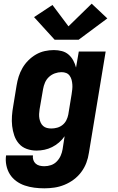

<svg xmlns="http://www.w3.org/2000/svg" viewBox="-20 -810 640 1043"><path d="M221 213Q193 213 166 209.5Q139 206 114 197.5Q89 189 68 173.5Q47 158 33.5 136.5Q20 115 14.5 88Q9 61 13 34H159Q157 47 161 59Q165 71 174 79Q183 87 195.5 90Q208 93 221 93Q239 93 257 87Q275 81 288.5 67Q302 53 309.5 36Q317 19 320 1L331 -70Q331 -70 331 -70Q331 -70 331 -70Q318 -51 300.5 -36Q283 -21 263 -11Q243 -1 221.5 3.5Q200 8 178 8Q151 8 125.5 -1Q100 -10 83 -29.5Q66 -49 57.5 -74Q49 -99 46 -125.5Q43 -152 45 -180Q47 -208 52 -235L70 -345Q74 -370 81.5 -394Q89 -418 102 -440.5Q115 -463 134 -482Q153 -501 175.5 -514Q198 -527 223 -532.5Q248 -538 273 -538Q295 -538 316 -532.5Q337 -527 352.5 -513.5Q368 -500 378 -481.5Q388 -463 393 -443L408 -530H554L463 20Q459 48 449 74.5Q439 101 421.5 124.5Q404 148 380.5 165.5Q357 183 330 194Q303 205 275.5 209Q248 213 221 213ZM259 -112Q275 -112 291 -116.5Q307 -121 320 -131.5Q333 -142 340.5 -157Q348 -172 351 -188L369 -298Q371 -311 372.5 -324.5Q374 -338 373 -351Q372 -364 369 -376Q366 -388 358.5 -398.5Q351 -409 339.5 -413.5Q328 -418 314 -418Q296 -418 278 -411.5Q260 -405 246 -392Q232 -379 224.5 -361.5Q217 -344 214 -326L195 -216Q193 -203 192.5 -190.5Q192 -178 194 -166.5Q196 -155 201 -144Q206 -133 214.5 -125.5Q223 -118 234.5 -115Q246 -112 259 -112ZM277 -594 165 -717 265 -783 352 -667 478 -790 563 -710 407 -594Z"/></svg>

Font: Iosevka Curly Heavy Extended
Style: Italic
Weight: 900
Width: 7
Italic angle: -9°
Monospace: yes
Designer: Belleve Invis
Foundry: Belleve Invis
Version: Version 11.1.0; ttfautohint (v1.8.3)